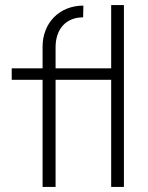

<svg xmlns="http://www.w3.org/2000/svg" viewBox="-20 -733 582 753"><path d="M147 -550V-465H26V-420H147V0H198V-420H416V0H466V-713H416V-465H198V-548C198 -617 237 -665 306 -665L307 -711C212 -711 147 -642 147 -550Z"/></svg>

Font: MV Cash ExtraLight
Style: Regular
Weight: 200
Designer: Rodrigo Fuenzalida
Foundry: fragTYPE
Version: Version 1.100;Glyphs 3.1.2 (3151)